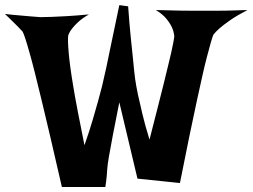

<svg xmlns="http://www.w3.org/2000/svg" viewBox="-90 -742 1005 764"><path d="M-70.3 -686.5Q-38.1 -682.6 -12.2 -680.7Q13.7 -678.7 32.2 -676.8Q53.7 -674.8 70.3 -673.8Q87.9 -673.8 115.2 -674.8Q138.7 -675.8 174.8 -677.7Q210.9 -679.7 263.7 -684.6Q238.3 -669.9 222.2 -655.3Q206.1 -640.6 197.3 -628.9Q186.5 -615.2 181.6 -601.6Q178.7 -583 183.6 -529.3Q185.5 -506.8 189.9 -474.1Q194.3 -441.4 201.7 -397Q209 -352.5 220.2 -294.9Q231.4 -237.3 246.1 -164.1Q265.6 -219.7 278.3 -263.2Q291 -306.6 299.8 -337.9Q309.6 -373 316.4 -400.4Q323.2 -428.7 333 -473.6Q340.8 -511.7 353.5 -572.3Q366.2 -632.8 384.8 -721.7L419.9 -716.8Q424.8 -647.5 430.2 -594.7Q435.5 -542 439.5 -504.9Q443.4 -461.9 447.3 -430.7Q451.2 -402.3 459 -365.2Q465.8 -334 476.6 -288.6Q487.3 -243.2 504.9 -186.5Q522.5 -255.9 536.6 -310.5Q550.8 -365.2 561 -407.2Q571.3 -449.2 578.6 -479.5Q585.9 -509.8 590.8 -530.3Q601.6 -579.1 603.5 -595.7Q602.5 -614.3 594.7 -631.8Q587.9 -647.5 573.2 -666Q558.6 -684.6 530.3 -702.1Q589.8 -700.2 627.4 -699.7Q665 -699.2 687.5 -699.2H726.6H761.7Q781.2 -699.2 813 -699.7Q844.7 -700.2 894.5 -702.1Q851.6 -679.7 825.2 -661.1Q798.8 -642.6 784.2 -629.9Q766.6 -614.3 758.8 -603.5Q751 -584 733.4 -515.6Q725.6 -486.3 715.8 -442.9Q706.1 -399.4 692.9 -338.9Q679.7 -278.3 663.1 -197.8Q646.5 -117.2 626 -13.7L457 -31.2L384.8 -335Q368.2 -252 358.4 -200.7Q348.6 -149.4 343.8 -121.1Q337.9 -86.9 336.9 -71.3Q335.9 -57.6 335 -44.9Q334 -34.2 332.5 -21.5Q331.1 -8.8 329.1 2H156.2Q130.9 -109.4 110.8 -194.8Q90.8 -280.3 75.2 -344.7Q59.6 -409.2 48.3 -454.1Q37.1 -499 28.3 -529.3Q8.8 -599.6 0 -616.2Q-6.8 -624 -17.6 -634.8Q-26.4 -643.6 -39.6 -656.7Q-52.7 -669.9 -70.3 -686.5Z"/></svg>

Font: Irish Grover
Style: Regular
Weight: 400
Designer: Squid
Foundry: Font Diner, Inc DBA Sideshow
Version: Version 1.001